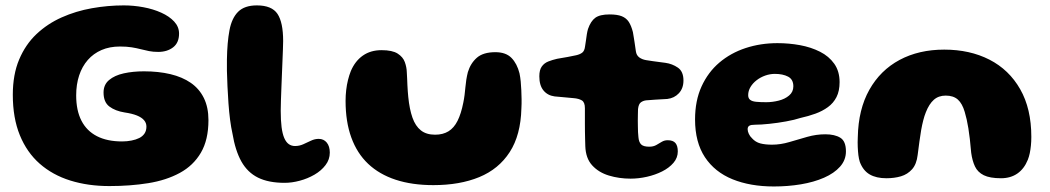

<svg xmlns="http://www.w3.org/2000/svg" viewBox="-20 -650 3895 712"><path d="M385.5 40Q306.5 40 240.8 19.5Q175 -1 127.2 -43Q79.5 -85 53.5 -148.8Q27.5 -212.5 27.5 -298.5Q27.5 -373.5 51 -429.2Q74.5 -485 115.2 -523.5Q156 -562 208.8 -585.5Q261.5 -609 320.8 -619.5Q380 -630 439 -630Q475.5 -630 511.8 -623.2Q548 -616.5 578 -603Q608 -589.5 626 -570Q644 -550.5 644 -525.5Q644 -491.5 622 -474.5Q600 -457.5 566.5 -457.5Q548 -457.5 532.8 -460.5Q517.5 -463.5 502.2 -467.5Q487 -471.5 468.5 -474.5Q450 -477.5 425 -477.5Q386.5 -477.5 356.5 -464.5Q326.5 -451.5 305.5 -427.5Q284.5 -403.5 273.5 -370.2Q262.5 -337 262.5 -296Q262.5 -240.5 282 -202.5Q301.5 -164.5 339.5 -145Q377.5 -125.5 432.5 -125.5Q451 -125.5 467.5 -128.8Q484 -132 496.5 -138.2Q509 -144.5 516 -155Q523 -165.5 523 -180.5Q523 -194 514.2 -204.2Q505.5 -214.5 487.5 -221.8Q469.5 -229 442 -233Q407.5 -238.5 385.8 -254.8Q364 -271 364 -307Q364 -336 384.5 -353.2Q405 -370.5 439 -378Q473 -385.5 514 -385.5Q568 -385.5 612 -375Q656 -364.5 687.5 -342.8Q719 -321 736 -286.5Q753 -252 753 -204.5Q753 -131.5 725 -83.8Q697 -36 646.8 -8.8Q596.5 18.5 530 29.2Q463.5 40 385.5 40Z M1035.5 28Q976 28 937 8.8Q898 -10.5 875.2 -51Q852.5 -91.5 842 -155Q837 -177 833.2 -206Q829.5 -235 827.2 -267.2Q825 -299.5 823.5 -330.5Q822 -361.5 821.5 -387.2Q821 -413 821.5 -429.5Q822.5 -493 831 -538Q839.5 -583 863.2 -606.5Q887 -630 932.5 -630Q988 -630 1009 -598.5Q1030 -567 1030 -498Q1030 -486 1029.2 -466.8Q1028.5 -447.5 1027.5 -424Q1026.5 -400.5 1025.5 -374.8Q1024.5 -349 1023.5 -324.2Q1022.5 -299.5 1021.8 -277.5Q1021 -255.5 1021 -239.5Q1021 -203.5 1024.2 -178.5Q1027.5 -153.5 1034.2 -138Q1041 -122.5 1051 -115.5Q1061 -108.5 1074 -108.5Q1090 -108.5 1104.5 -115Q1119 -121.5 1133 -128.2Q1147 -135 1162 -135Q1180.5 -135 1191.8 -121.2Q1203 -107.5 1203 -84Q1203 -58.5 1187.2 -37.8Q1171.5 -17 1146 -2.2Q1120.5 12.5 1091.5 20.2Q1062.5 28 1035.5 28Z M1587 36.5Q1508 36.5 1447.2 16.5Q1386.5 -3.5 1345.2 -42.5Q1304 -81.5 1282.8 -140Q1261.5 -198.5 1261.5 -276Q1261.5 -296.5 1263.8 -316Q1266 -335.5 1270.5 -353.5Q1275 -371.5 1281 -386.5Q1297 -424 1325.8 -444Q1354.5 -464 1395 -464Q1435 -464 1454.8 -451.2Q1474.5 -438.5 1481.2 -419.8Q1488 -401 1488.5 -383Q1489.5 -371 1489.8 -358.8Q1490 -346.5 1490.8 -334.5Q1491.5 -322.5 1492.2 -311.2Q1493 -300 1494 -290.5Q1498.5 -245 1509.5 -213.8Q1520.5 -182.5 1540.8 -166.5Q1561 -150.5 1593.5 -150.5Q1622.5 -150.5 1643 -163Q1663.5 -175.5 1676.8 -202Q1690 -228.5 1698 -269Q1701 -283.5 1702.8 -297.8Q1704.5 -312 1705.8 -326Q1707 -340 1709.2 -354.2Q1711.5 -368.5 1715 -382.5Q1725 -415.5 1748.5 -436Q1772 -456.5 1817 -456.5Q1856 -456.5 1876.8 -435.2Q1897.5 -414 1906.5 -378Q1909.5 -363.5 1911 -347.8Q1912.5 -332 1913.2 -315.5Q1914 -299 1914.2 -282Q1914.5 -265 1913.5 -248Q1911 -149 1870.2 -86Q1829.5 -23 1757.2 6.8Q1685 36.5 1587 36.5Z M2318.5 12.5Q2276 12.5 2238 1Q2200 -10.5 2176 -36.8Q2152 -63 2150.5 -108Q2150 -119.5 2149.8 -133.2Q2149.5 -147 2149.2 -161.8Q2149 -176.5 2149 -191.2Q2149 -206 2149 -220.8Q2149 -235.5 2149 -249Q2149 -271 2137.5 -277.8Q2126 -284.5 2107.5 -286Q2097.5 -287 2085.8 -288Q2074 -289 2061.8 -290.2Q2049.5 -291.5 2036.5 -292.5Q2010.5 -296 1995.2 -314.8Q1980 -333.5 1980 -367Q1980 -390.5 1989 -403.2Q1998 -416 2013.2 -422Q2028.5 -428 2046 -432Q2068 -435.5 2085.2 -438.8Q2102.5 -442 2116 -445Q2130 -448 2138.8 -454.5Q2147.5 -461 2149.5 -477.5Q2151.5 -489 2153 -500.5Q2154.5 -512 2156.2 -523Q2158 -534 2160.5 -542.5Q2170.5 -571.5 2187.5 -584Q2204.5 -596.5 2240.5 -596.5Q2269 -596.5 2285.8 -589.8Q2302.5 -583 2311.8 -568.8Q2321 -554.5 2327 -531Q2329 -519 2330.5 -510Q2332 -501 2333.2 -493Q2334.5 -485 2335.5 -477.2Q2336.5 -469.5 2338 -460Q2340 -445 2350.5 -437.2Q2361 -429.5 2376 -427Q2389 -425 2401 -423.2Q2413 -421.5 2424.8 -420Q2436.5 -418.5 2447.5 -417Q2473 -413.5 2493.8 -399.2Q2514.5 -385 2514.5 -351.5Q2514.5 -322.5 2497.5 -304.2Q2480.5 -286 2454.5 -283Q2432 -281.5 2411 -280.5Q2390 -279.5 2377 -278Q2366 -277 2357 -270.8Q2348 -264.5 2346 -245.5Q2346 -235 2345.5 -224Q2345 -213 2345.2 -202Q2345.5 -191 2345.5 -180.5Q2345.5 -170 2346 -160Q2346.5 -150 2347.5 -141.5Q2349 -123 2357.5 -114.5Q2366 -106 2387.5 -106Q2403 -106 2413.8 -112.2Q2424.5 -118.5 2434.2 -124.2Q2444 -130 2456 -130Q2476 -130 2484.8 -119.5Q2493.5 -109 2493.5 -88.5Q2493.5 -65 2477.5 -46.2Q2461.5 -27.5 2435.8 -14.5Q2410 -1.5 2379.2 5.5Q2348.5 12.5 2318.5 12.5Z M2849.5 41.5Q2762.5 41.5 2696.5 14.8Q2630.5 -12 2594 -67.2Q2557.5 -122.5 2557.5 -207Q2557.5 -276.5 2581.5 -329.2Q2605.5 -382 2647.5 -417.8Q2689.5 -453.5 2745 -471.8Q2800.5 -490 2863 -490Q2906 -490 2946.8 -482.5Q2987.5 -475 3020.8 -458.2Q3054 -441.5 3073.8 -413.5Q3093.5 -385.5 3093.5 -345.5Q3093.5 -312.5 3082 -290Q3070.5 -267.5 3050.2 -252.8Q3030 -238 3003.8 -228.5Q2977.5 -219 2948 -212.5Q2927 -205.5 2895.5 -199.8Q2864 -194 2832.8 -190.8Q2801.5 -187.5 2780 -187.5Q2765 -187.5 2758.8 -183.8Q2752.5 -180 2752.5 -171Q2752.5 -163 2756.8 -153.8Q2761 -144.5 2769 -137Q2781.5 -123 2799.5 -118.2Q2817.5 -113.5 2843 -113.5Q2874.5 -113.5 2907.2 -123.2Q2940 -133 2973.5 -142.5Q3007 -152 3040.5 -152Q3075.5 -152 3096.2 -139.2Q3117 -126.5 3117 -88.5Q3117 -56.5 3095.2 -32Q3073.5 -7.5 3035.8 9Q2998 25.5 2950 33.5Q2902 41.5 2849.5 41.5ZM2821.5 -271Q2844.5 -271 2867.5 -276.8Q2890.5 -282.5 2906.2 -295.8Q2922 -309 2922 -330Q2922 -355.5 2902.5 -365.8Q2883 -376 2853.5 -376Q2835.5 -376 2817.8 -369.8Q2800 -363.5 2785.8 -352.5Q2771.5 -341.5 2763 -327.2Q2754.5 -313 2754.5 -297Q2754.5 -285.5 2761.8 -279.8Q2769 -274 2784 -272.5Q2799 -271 2821.5 -271Z M3267 11Q3229.5 11 3205 -3.2Q3180.5 -17.5 3168.5 -49.5Q3165 -60.5 3163.2 -74.5Q3161.5 -88.5 3160.8 -105.2Q3160 -122 3161 -141.5Q3163 -244.5 3203.8 -317Q3244.5 -389.5 3316 -427.8Q3387.5 -466 3481.5 -466Q3576.5 -466 3649.2 -428.8Q3722 -391.5 3763.2 -319.2Q3804.5 -247 3804.5 -142.5Q3804.5 -125.5 3803 -110.5Q3801.5 -95.5 3798.8 -82.2Q3796 -69 3791.5 -57.5Q3778 -24 3752.8 -6.5Q3727.5 11 3692 11Q3651 11 3628.2 -0.2Q3605.5 -11.5 3595.5 -32.8Q3585.5 -54 3581.5 -83.5Q3579 -112 3576.5 -134.2Q3574 -156.5 3571 -174.5Q3568 -192.5 3564.8 -207Q3561.5 -221.5 3557.5 -235Q3548.5 -266 3532 -280.8Q3515.5 -295.5 3487 -295.5Q3460.5 -295.5 3443 -280Q3425.5 -264.5 3413.5 -234Q3408 -220.5 3403.8 -204Q3399.5 -187.5 3396 -167.8Q3392.5 -148 3389.5 -125Q3386.5 -102 3383 -75.5Q3379 -41 3362.2 -22.2Q3345.5 -3.5 3321 3.8Q3296.5 11 3267 11Z"/></svg>

Font: Gluten
Style: Bold
Weight: 700
Designer: Tyler Finck
Foundry: Etcetera Type Company
Version: Version 1.204